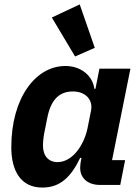

<svg xmlns="http://www.w3.org/2000/svg" viewBox="-20 -835 631 867"><path d="M319 -580 408 -619 340 -815 214 -756ZM523 0 545 -112H486L569 -525H429L411 -434H406C399 -491 348 -537 275 -537C141 -537 31 -393 31 -170C31 -65 73 12 171 12C253 12 301 -37 342 -122H348L345 -107C344 -102 342 -88 342 -77C342 -28 380 0 430 0ZM240 -103C199 -103 174 -131 174 -178C174 -194 177 -221 180 -235L194 -305C210 -384 247 -422 309 -422C367 -422 401 -384 391 -335L375 -255C367 -216 349 -178 327 -151C306 -125 276 -103 240 -103Z"/></svg>

Font: LVC Sans
Style: Bold Italic
Weight: 700
Italic angle: -11.31°
Designer: Mike Abbink, Paul van der Laan, Pieter van Rosmalen
Foundry: Bold Monday
Version: Version 3.0